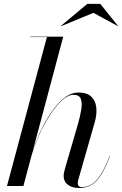

<svg xmlns="http://www.w3.org/2000/svg" viewBox="-20 -934 612 964"><path d="M15 0 215.5 -748H132.5V-750H297.5L97.5 0ZM377.5 10Q342.5 10 321 -6.2Q299.5 -22.5 299.5 -51Q299.5 -59 301.8 -69.2Q304 -79.5 307.5 -92L370.5 -308Q383 -351.5 388.2 -385.5Q393.5 -419.5 385.2 -438.8Q377 -458 349 -458Q322.5 -458 291.8 -430.5Q261 -403 230.8 -356.5Q200.5 -310 174.8 -252Q149 -194 132.5 -133H131.5Q141 -171 158.5 -216.5Q176 -262 199.2 -306.5Q222.5 -351 250.5 -388Q278.5 -425 309.5 -447.2Q340.5 -469.5 373 -469.5Q416.5 -469.5 438.2 -448.8Q460 -428 463.5 -394Q467 -360 455.5 -319.5L373 -31.5Q372 -27.5 371.2 -23Q370.5 -18.5 370.5 -14.5Q370.5 5.5 391 5.5Q434 5.5 466.8 -31.5Q499.5 -68.5 531.5 -153.5L533 -153Q511.5 -95.5 489.8 -59.5Q468 -23.5 441.2 -6.8Q414.5 10 377.5 10ZM288 -803 286.5 -804.5 418.5 -914.5H483.5L572 -804.5L571.5 -803L449 -869.5Z"/></svg>

Font: Bodoni Moda 96pt
Style: Italic
Weight: 400
Italic angle: -13°
Version: Version 2.004